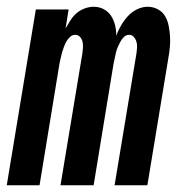

<svg xmlns="http://www.w3.org/2000/svg" viewBox="-34 -548 554 568"><path d="M-14 0 72 -520H169L160 -464Q167 -476 174.5 -488Q182 -500 192.5 -509Q203 -518 216.5 -523Q230 -528 243 -528Q260 -528 273.5 -520.5Q287 -513 295 -500.5Q303 -488 306.5 -473Q310 -458 310 -442Q315 -457 324 -472.5Q333 -488 344.5 -500.5Q356 -513 371.5 -520.5Q387 -528 403 -528Q419 -528 433 -520.5Q447 -513 454.5 -500Q462 -487 465 -471.5Q468 -456 469 -440.5Q470 -425 468.5 -408.5Q467 -392 464 -376L402 0H305L370 -392Q371 -400 371.5 -408.5Q372 -417 369.5 -425Q367 -433 361.5 -439Q356 -445 348 -445Q339 -445 332.5 -438.5Q326 -432 322 -424.5Q318 -417 314.5 -409Q311 -401 309 -392.5Q307 -384 305.5 -376Q304 -368 302 -360L243 0H145L210 -392Q211 -400 211.5 -408.5Q212 -417 210 -425Q208 -433 202.5 -439Q197 -445 188 -445Q180 -445 173 -438.5Q166 -432 162 -424.5Q158 -417 155 -409Q152 -401 149.5 -392.5Q147 -384 145.5 -376Q144 -368 142 -360L83 0Z"/></svg>

Font: Iosevka Oblique
Style: Bold
Weight: 700
Italic angle: -9°
Monospace: yes
Designer: Belleve Invis
Foundry: Belleve Invis
Version: Version 32.5.0; ttfautohint (v1.8.4)